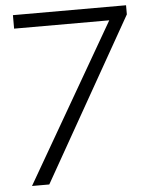

<svg xmlns="http://www.w3.org/2000/svg" viewBox="-53 -794 653 838"><g transform="rotate(-5 273.0 -375.0)"><path d="M452.1 -690.9H35.2V-750H530.8V-710L128.9 0H53.2Z"/></g></svg>

Font: Oakes Grotesk
Style: Light Italic
Weight: 300
Designer: Samuel Oakes
Foundry: Samuel Oakes
Version: Version 1.0 | wf-rip DC20170320